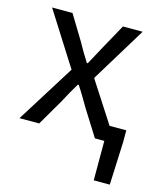

<svg xmlns="http://www.w3.org/2000/svg" viewBox="-101 -562 685 809"><g transform="rotate(15 241.0 -157.0)"><path d="M384 172V0H343L272 -113Q259 -135 246 -157Q233 -179 219 -200H215Q202 -179 190 -157.5Q178 -136 166 -113L100 0H14L173 -254L26 -486H115L180 -379Q191 -359 203 -338.5Q215 -318 228 -298H232Q243 -318 254 -338.5Q265 -359 276 -379L335 -486H421L274 -245L389 -67H462V-15L454 172Z"/></g></svg>

Font: Processing Sans Pro
Style: Regular
Weight: 400
Designer: Paul D. Hunt
Foundry: Adobe Systems Incorporated
Version: Version 2.020;PS 2.000;hotconv 1.0.86;makeotf.lib2.5.63406